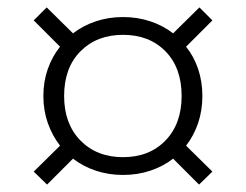

<svg xmlns="http://www.w3.org/2000/svg" viewBox="-20 -597 664 518"><path d="M107 -99 71 -134 142 -204Q121 -231 109 -265Q97 -299 97 -338Q97 -377 109 -411Q121 -445 142 -471L71 -542L106 -577L177 -507Q204 -528 238.5 -539.5Q273 -551 312 -551Q351 -551 385.5 -539.5Q420 -528 447 -507L518 -577L553 -542L482 -471Q503 -445 514.5 -411Q526 -377 526 -338Q526 -299 514.5 -265Q503 -231 482 -204L553 -134L517 -99L447 -169Q420 -148 385.5 -136.5Q351 -125 312 -125Q273 -125 238.5 -136.5Q204 -148 177 -169ZM312 -173Q383 -173 426.5 -218Q470 -263 470 -338Q470 -414 426.5 -458.5Q383 -503 312 -503Q241 -503 197 -458.5Q153 -414 153 -338Q153 -263 197 -218Q241 -173 312 -173Z"/></svg>

Font: Hedvig Letters Serif 14pt
Style: Regular
Weight: 400
Designer: Alexander Örn & Tor Weibull
Foundry: Kanon Foundry
Version: Version 1.000; ttfautohint (v1.8.4.7-5d5b)